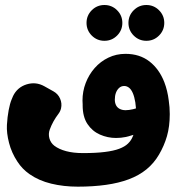

<svg xmlns="http://www.w3.org/2000/svg" viewBox="-20 -564 696 752"><path d="M641 -169.8C637.9 -195.9 632.1 -219.9 623.7 -241.9C610.3 -276.4 590.9 -303.5 565.3 -323.4C539.7 -343.2 508.4 -353.1 471.4 -353.1C447.4 -353.1 425.1 -348.2 404.5 -338.2C383.8 -328.3 366 -314.8 350.8 -297.5C335.7 -280.3 323.9 -260.7 315.6 -238.8C307.2 -216.9 303.1 -193.9 303.1 -169.9C303.1 -165.1 303.3 -159.8 303.8 -154.2C303.8 -154 303.7 -153.6 303.7 -153.1C303.7 -152.6 303.7 -152.3 303.7 -152C303.7 -121.7 310 -97.2 322.5 -78.4C335 -59.6 351.3 -45.8 371.4 -36.9C391.5 -28.1 412.5 -23.6 434.4 -23.6C447.6 -23.6 460.3 -24.9 472.8 -27.5C479.9 -29 487.1 -31 494.3 -33.4C496.9 -34.1 499.7 -34.9 502.6 -35.8C501.4 -32.8 500.6 -30.6 500 -29.4C495.8 -19 489.6 -9.7 481.2 -1.6C472.9 6.5 461.4 13.2 446.8 18.7C432.2 24.2 413.4 28.4 390.4 31.2C367.4 34.1 339 35.6 305.1 35.6C280 35.6 258.1 33.1 239.3 28.1C220.5 23.1 205 16 192.8 6.8C183.3 -0.6 176.8 -10.2 173.5 -22.1C170.3 -33.9 170.8 -45.5 175 -56.9C183 -78.6 194.2 -98.8 208.6 -117.7C213.8 -124.5 217.3 -131.8 219.1 -139.6C222 -152.5 220.8 -165.2 215.4 -177.6C210.1 -190 201.4 -199.5 189.4 -206.2L153.5 -226.3C131.4 -238.6 108.3 -241 84.1 -233.5C59.9 -225.9 42.3 -210.7 31.2 -188L25.1 -173.4C21 -163.7 17.3 -150 13.9 -132.4C10.6 -114.8 8.3 -95.6 7.1 -74.7C5.9 -53.9 8.7 -30.4 15.4 -4.3C22.1 21.7 33 46.1 48.2 69C60.7 88.4 76.6 104.8 95.7 118.1C120 135.1 148.3 147.5 180.6 155.3C213 163.2 247.7 167.1 284.8 167.1C324.9 167.1 361.7 164.7 395.1 160C428.5 155.3 458.4 148 484.8 138.1C511.1 128.2 534.1 115.3 553.7 99.3C573.2 83.4 589.5 64.2 602.6 41.8C616.1 18.9 626.6 -5.3 633.9 -30.6C641.2 -56 644.9 -84.8 644.9 -117.1C644.9 -135.3 643.6 -152.9 641 -169.8ZM485.3 -220.5C491 -216.1 496 -209 500.2 -199.4C504.4 -189.7 507.6 -177.6 510 -163C511.1 -155.9 512 -148.1 512.6 -139.5C508.4 -138.2 504.6 -137.1 501.4 -136.3C490.2 -133.7 480.4 -132.4 472 -132.4C463.1 -132.4 455.4 -134.1 448.9 -137.5C442.4 -140.9 437.6 -145.7 434.4 -152C431.3 -158.3 429.7 -165.6 429.7 -173.9C429.7 -183.9 431.2 -192.7 434 -200.5C436.9 -208.4 441.1 -214.7 446.6 -219.7C452.1 -224.7 458.7 -227.2 466.5 -227.2C473.3 -227.2 479.6 -224.9 485.3 -220.5ZM318.9 -474.3C318.9 -455 325.8 -438.4 339.4 -424.7C353.1 -411 369.7 -404.2 389 -404.2C408.4 -404.2 424.9 -411 438.6 -424.7C452.3 -438.4 459.2 -455 459.2 -474.3C459.2 -493.7 452.3 -510.2 438.6 -523.9C424.9 -537.6 408.4 -544.4 389 -544.4C369.7 -544.4 353.1 -537.6 339.4 -523.9C325.8 -510.2 318.9 -493.7 318.9 -474.3ZM483.1 -474.3C483.1 -455 490 -438.4 503.7 -424.7C517.4 -411 533.9 -404.2 553.3 -404.2C572.6 -404.2 589.2 -411 602.8 -424.7C616.5 -438.4 623.4 -455 623.4 -474.3C623.4 -493.7 616.5 -510.2 602.8 -523.9C589.2 -537.6 572.6 -544.4 553.3 -544.4C533.9 -544.4 517.4 -537.6 503.7 -523.9C490 -510.2 483.1 -493.7 483.1 -474.3Z"/></svg>

Font: Qalbi
Style: Regular
Weight: 400
Version: Version 001.000